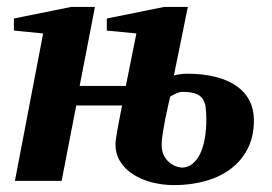

<svg xmlns="http://www.w3.org/2000/svg" viewBox="-20 -520 781 552"><path d="M573.2 -175.8Q573.2 -196.3 571.3 -211.2Q569.3 -226.1 562.5 -236.1Q555.7 -246.1 541.7 -251Q527.8 -255.9 503.9 -255.9Q496.6 -255.9 486.3 -251.2Q476.1 -246.6 469.2 -242.2Q467.8 -234.9 463.6 -217.3Q459.5 -199.7 455.3 -179Q451.2 -158.2 448 -137.7Q444.8 -117.2 444.8 -104Q444.8 -82 453.4 -68.8Q461.9 -55.7 472.4 -48.8Q482.9 -42 491.9 -40Q501 -38.1 502 -38.1Q520 -38.1 533.4 -49.1Q546.9 -60.1 555.7 -78.6Q564.5 -97.2 568.8 -122.3Q573.2 -147.5 573.2 -175.8ZM710 -174.8Q710 -127 691.7 -91.8Q673.3 -56.6 642.3 -33.7Q611.3 -10.7 569.6 0.7Q527.8 12.2 481 12.2Q447.8 12.2 417.2 4.4Q386.7 -3.4 363.3 -18.3Q339.8 -33.2 325.9 -55.2Q312 -77.1 312 -106Q312 -112.3 314 -124.8Q315.9 -137.2 318.6 -152.6Q321.3 -168 324.7 -184.8Q328.1 -201.7 331.1 -216.8H199.2L157.2 0H22.9L104 -423.8L20 -432.1V-466.8L184.1 -500H252.9L209 -272.9H341.8L372.1 -423.8L287.1 -432.1V-466.8L451.2 -500H520L480 -303.2Q490.7 -305.7 500 -306.9Q509.3 -308.1 517.1 -308.1Q564.5 -308.1 600.3 -298.8Q636.2 -289.6 660.6 -272.2Q685.1 -254.9 697.5 -230.2Q710 -205.6 710 -174.8Z"/></svg>

Font: Charis SIL
Style: Bold Italic
Weight: 700
Italic angle: -11°
Foundry: SIL International
Version: Version 4.112